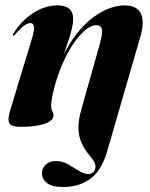

<svg xmlns="http://www.w3.org/2000/svg" viewBox="-20 -474 570 732"><path d="M388.5 103Q367.5 175.5 325 207.2Q282.5 239 220.5 239Q178.5 239 159.2 224Q140 209 140 186Q140 168 154.2 154Q168.5 140 192.5 140Q218 140 239.8 152.5Q261.5 165 280.8 177.2Q300 189.5 316.5 189.5Q327.5 189.5 335.8 182.2Q344 175 344 161.5Q344 148.5 334.8 136Q325.5 123.5 313.2 108Q301 92.5 291 71Q281 49.5 279.2 18.5Q277.5 -12.5 290 -56.5L359.5 -302.5Q372 -347.5 368.5 -362.8Q365 -378 345.5 -378Q333.5 -378 316.2 -367.2Q299 -356.5 279 -333Q259 -309.5 238.5 -272.2Q218 -235 199.5 -182.5Q191.5 -157 185.8 -135Q180 -113 177.5 -95.8Q175 -78.5 175 -68Q175 -57 179.5 -50.5Q184 -44 184 -34.5Q184 -14.5 151.2 -2.5Q118.5 9.5 59 9.5Q22.5 9.5 15.5 -4.5Q8.5 -18.5 18 -50.5L100.5 -322.5Q111.5 -358 109.5 -372Q107.5 -386 96 -386Q86.5 -386 73.5 -377.5Q60.5 -369 38.5 -343.5Q36 -340.5 34.2 -339.2Q32.5 -338 30 -338Q28.5 -338.5 29 -340.8Q29.5 -343 31 -346Q60.5 -394 106 -423.8Q151.5 -453.5 199 -453.5Q229 -453.5 244 -440.5Q259 -427.5 259 -402Q259 -386 253.8 -364.2Q248.5 -342.5 241.2 -320.2Q234 -298 227.2 -278.5Q220.5 -259 218 -247L214.5 -248Q241.5 -306.5 273 -346Q304.5 -385.5 336.8 -409Q369 -432.5 399.2 -443Q429.5 -453.5 454.5 -453.5Q486.5 -453.5 503.5 -439.5Q520.5 -425.5 523.5 -398.8Q526.5 -372 515 -333.5Z"/></svg>

Font: Fraunces 120pt
Style: Bold Italic
Weight: 700
Italic angle: -16°
Version: Version 1.000;[b76b70a41]